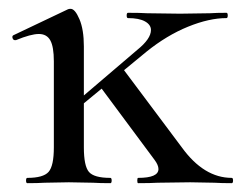

<svg xmlns="http://www.w3.org/2000/svg" viewBox="-20 -415 549 435"><path d="M293 -12Q339 -12 339 -32Q339 -41 330 -53L206 -220L258 -260L392 -81Q442 -12 505 -12Q508 -12 508 -6Q508 0 505 0Q481 0 466 -1L411 -2L337 -1Q321 0 293 0Q291 0 291 -6Q291 -12 293 -12ZM141 -174 291 -302Q322 -327 322 -347Q322 -359 308.5 -366.5Q295 -374 270 -374Q267 -374 267 -380Q267 -386 270 -386Q298 -386 313 -385L388 -384L456 -385Q470 -386 493 -386Q496 -386 496 -380Q496 -374 493 -374Q454 -374 406 -354.5Q358 -335 312 -298L147 -162ZM42 -12Q78 -12 90 -25.5Q102 -39 102 -81V-276Q102 -309 94 -323.5Q86 -338 68 -338Q50 -338 16 -324H14Q10 -324 8.5 -328.5Q7 -333 10 -335L134 -394Q136 -395 140 -395Q150 -395 160 -371.5Q170 -348 170 -310V-81Q170 -39 181.5 -25.5Q193 -12 230 -12Q233 -12 233 -6Q233 0 230 0Q206 0 191 -1L136 -2L81 -1Q66 0 42 0Q39 0 39 -6Q39 -12 42 -12Z"/></svg>

Font: Cormorant Garamond Medium
Style: Regular
Weight: 500
Designer: Christian Thalmann (Catharsis Fonts)
Foundry: Catharsis Fonts
Version: Version 4.000